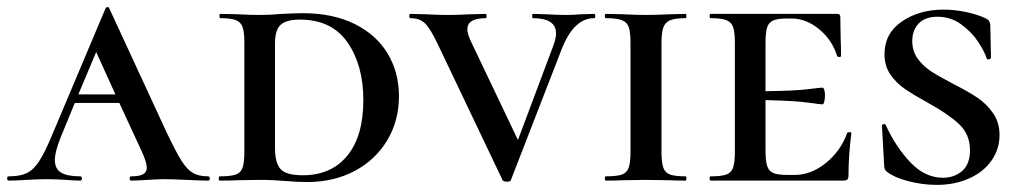

<svg xmlns="http://www.w3.org/2000/svg" viewBox="-28 -507 2859 539"><path d="M556 0Q538 0 496 -2Q454 -4 434 -4Q418 -4 386 -2Q354 0 340 0Q336 0 336 -6Q336 -12 340 -12Q364 -12 374 -18Q384 -24 384 -36Q384 -52 369 -84L307 -218H182L143 -123Q126 -81 126 -58Q126 -33 143.5 -22.5Q161 -12 197 -12Q202 -12 202 -6Q202 0 197 0Q183 0 157 -2Q129 -4 105 -4Q80 -4 46 -2Q16 0 -3 0Q-8 0 -8 -6Q-8 -12 -3 -12Q28 -12 47 -21Q66 -30 82 -54.5Q98 -79 120 -132L268 -483Q270 -487 274 -487Q278 -487 279 -483L439 -137Q465 -82 481 -56.5Q497 -31 513.5 -21.5Q530 -12 556 -12Q561 -12 561 -6Q561 0 556 0ZM296 -242 242 -361 192 -242Z M772 1Q760 0 742 -1Q724 -2 700 -2L638 -1Q620 0 589 0Q586 0 586 -6Q586 -12 589 -12Q620 -12 634 -17Q648 -22 653 -36.5Q658 -51 658 -81V-387Q658 -417 653 -431Q648 -445 634 -450.5Q620 -456 590 -456Q588 -456 588 -462Q588 -468 590 -468L638 -467Q678 -465 700 -465Q731 -465 763 -468Q803 -470 822 -470Q906 -470 967 -440Q1028 -410 1060 -357Q1092 -304 1092 -237Q1092 -168 1059 -113Q1026 -58 967.5 -27Q909 4 834 4Q805 4 772 1ZM992 -226Q992 -324 947.5 -388Q903 -452 814 -452Q776 -452 760 -437.5Q744 -423 744 -385V-92Q744 -50 759.5 -32.5Q775 -15 822 -15Q902 -15 947 -70Q992 -125 992 -226Z M1640 -456Q1584 -456 1550 -372L1406 -1Q1405 3 1395 3Q1386 3 1383 -1L1200 -385Q1180 -427 1165 -441.5Q1150 -456 1124 -456Q1121 -456 1121 -462Q1121 -468 1124 -468L1166 -467Q1200 -465 1229 -465Q1255 -465 1293 -467L1336 -468Q1338 -468 1338 -462Q1338 -456 1336 -456Q1284 -456 1284 -425Q1284 -414 1292 -395L1426 -114L1525 -378Q1533 -399 1533 -413Q1533 -456 1468 -456Q1466 -456 1466 -462Q1466 -468 1468 -468L1504 -467Q1536 -465 1564 -465Q1580 -465 1604 -467L1640 -468Q1643 -468 1643 -462Q1643 -456 1640 -456Z M1897 -12Q1899 -12 1899 -6Q1899 0 1897 0Q1868 0 1851 -1L1784 -2L1720 -1Q1703 0 1673 0Q1670 0 1670 -6Q1670 -12 1673 -12Q1704 -12 1718 -17Q1732 -22 1737 -36.5Q1742 -51 1742 -81V-387Q1742 -417 1737 -431Q1732 -445 1717.5 -450.5Q1703 -456 1673 -456Q1670 -456 1670 -462Q1670 -468 1673 -468L1720 -467Q1760 -465 1784 -465Q1811 -465 1853 -467L1897 -468Q1899 -468 1899 -462Q1899 -456 1897 -456Q1867 -456 1853 -450Q1839 -444 1834 -429.5Q1829 -415 1829 -385V-81Q1829 -51 1834 -36.5Q1839 -22 1853 -17Q1867 -12 1897 -12Z M2362 -133Q2354 -71 2354 -15Q2354 -7 2351 -3.5Q2348 0 2339 0H1967Q1964 0 1964 -6Q1964 -12 1967 -12Q1997 -12 2011 -17Q2025 -22 2030 -36.5Q2035 -51 2035 -81V-387Q2035 -417 2030 -431Q2025 -445 2011 -450.5Q1997 -456 1967 -456Q1964 -456 1964 -462Q1964 -468 1967 -468H2322Q2331 -468 2331 -460L2332 -398Q2333 -379 2333 -350Q2333 -347 2328 -347Q2323 -347 2322 -350Q2308 -395 2271.5 -425Q2235 -455 2195 -455H2181Q2155 -455 2142.5 -449.5Q2130 -444 2125.5 -430Q2121 -416 2121 -386V-251Q2203 -252 2239 -256.5Q2275 -261 2281 -261Q2284 -261 2286 -254.5Q2288 -248 2288 -239Q2288 -230 2286 -222Q2284 -214 2281 -214Q2276 -214 2240 -219Q2204 -224 2121 -226V-85Q2121 -56 2125.5 -41.5Q2130 -27 2142.5 -21.5Q2155 -16 2181 -16H2204Q2249 -16 2290.5 -49.5Q2332 -83 2350 -133Q2351 -136 2356.5 -136Q2362 -136 2362 -133Z M2649 -271Q2692 -249 2717 -232Q2742 -215 2760 -189Q2778 -163 2778 -128Q2778 -89 2756 -57Q2734 -25 2693.5 -6.5Q2653 12 2602 12Q2561 12 2521.5 1.5Q2482 -9 2463 -24Q2454 -29 2454 -44L2448 -153V-154Q2448 -158 2453 -158.5Q2458 -159 2459 -155Q2487 -94 2528 -51Q2569 -8 2619 -8Q2651 -8 2673 -27Q2695 -46 2695 -85Q2695 -130 2664.5 -158.5Q2634 -187 2576 -219Q2536 -241 2512 -257.5Q2488 -274 2471.5 -298Q2455 -322 2455 -355Q2455 -413 2503.5 -446.5Q2552 -480 2621 -480Q2651 -480 2682.5 -473.5Q2714 -467 2736 -457Q2745 -453 2748 -449Q2751 -445 2752 -438L2754 -345Q2754 -342 2748.5 -340.5Q2743 -339 2742 -343Q2736 -362 2718 -389.5Q2700 -417 2670.5 -438.5Q2641 -460 2604 -460Q2569 -460 2551 -441Q2533 -422 2533 -392Q2533 -363 2548.5 -342Q2564 -321 2585.5 -307Q2607 -293 2649 -271Z"/></svg>

Font: Cormorant SC SemiBold
Style: Regular
Weight: 600
Designer: Christian Thalmann (Catharsis Fonts)
Version: Version 3.000